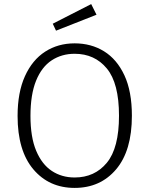

<svg xmlns="http://www.w3.org/2000/svg" viewBox="-20 -908 731 939"><path d="M345 11Q220 11 143 -80Q66 -171 66 -341Q66 -456 102 -535.5Q138 -615 201 -655.5Q264 -696 345 -696Q426 -696 489 -657Q552 -618 588.5 -539.5Q625 -461 625 -342Q625 -171 548 -80Q471 11 345 11ZM345 -40Q443 -40 502.5 -112Q562 -184 562 -342Q562 -501 502.5 -573Q443 -645 345 -645Q282 -645 233 -613Q184 -581 156.5 -513.5Q129 -446 129 -341Q129 -237 157 -170.5Q185 -104 233.5 -72Q282 -40 345 -40ZM254 -758 238 -792 426 -888 452 -836Z"/></svg>

Font: Trujillo Light
Style: Regular
Weight: 300
Designer: Fira Sans original fonts by bBox Type GmbH, Carrois Corporate GbR, & Edenspiekermann AG / Changes by Cristiano Sobral
Foundry: Fira Sans original fonts by bBox Type GmbH, Carrois Corporate GbR, & Edenspiekermann AG / Changes by Cristiano Sobral
Version: Version 4.301;July 28, 2020;FontCreator 13.0.0.2655 64-bit